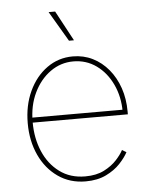

<svg xmlns="http://www.w3.org/2000/svg" viewBox="-54 -802 673 858"><g transform="rotate(-5 282.5 -373.0)"><path d="M295.9 11.2Q225.6 11.2 172.4 -25.9Q119.1 -63 89.6 -126.7Q60.1 -190.4 60.1 -270Q60.1 -349.6 89.6 -413.1Q119.1 -476.6 170.4 -513.4Q221.7 -550.3 286.6 -550.3Q334.5 -550.3 375 -530.3Q415.5 -510.3 445.8 -473.9Q476.1 -437.5 492.7 -389.2Q509.3 -340.8 509.3 -283.2V-271H71.8V-293.5H496.6L487.3 -284.2Q487.3 -352.1 461.2 -407.5Q435.1 -462.9 389.9 -495.4Q344.7 -527.8 286.6 -527.8Q230 -527.8 183.6 -494.6Q137.2 -461.4 109.9 -404.5Q82.5 -347.7 82.5 -275.4V-272.5Q82.5 -200.7 107.7 -141.6Q132.8 -82.5 180.7 -46.9Q228.5 -11.2 295.9 -11.2Q346.2 -11.2 380.9 -29.1Q415.5 -46.9 437.5 -71Q459.5 -95.2 469.2 -114.3L488.3 -103Q476.1 -79.6 451.2 -53Q426.3 -26.4 387.7 -7.6Q349.1 11.2 295.9 11.2ZM275.9 -621.6 196.3 -756.8H225.6L298.3 -621.6Z"/></g></svg>

Font: Inter 16pt Thin
Style: Regular
Weight: 250
Version: Version 4.001;git-66647c0bb